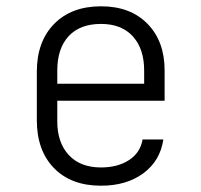

<svg xmlns="http://www.w3.org/2000/svg" viewBox="-20 -580 640 610"><path d="M301 10Q206 10 151.5 -46Q97 -102 97 -198V-352Q97 -448 152 -504Q207 -560 301 -560Q394 -560 448.5 -504.5Q503 -449 503 -356V-260H162V-194Q162 -127 198.5 -87.5Q235 -48 301 -48Q354 -48 390 -71.5Q426 -95 433 -137H499Q489 -69 435.5 -29.5Q382 10 301 10ZM162 -314H438V-356Q438 -425 402 -464.5Q366 -504 301 -504Q234 -504 198 -465Q162 -426 162 -356Z"/></svg>

Font: JetBrains Mono NL ExtraLight
Style: Regular
Weight: 200
Designer: Philipp Nurullin, Konstantin Bulenkov
Foundry: JetBrains
Version: Version 2.304; ttfautohint (v1.8.4.7-5d5b)